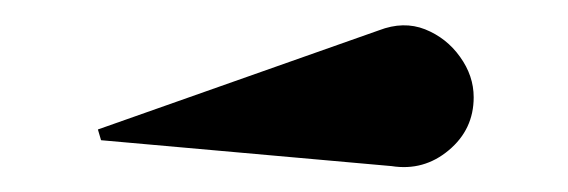

<svg xmlns="http://www.w3.org/2000/svg" viewBox="-20 -832 450 152"><path d="M290 -700.5 60 -721 57.5 -729.5 280 -808Q299.5 -815.5 316.5 -808.8Q333.5 -802 344.2 -787Q355 -772 355 -755Q355 -729.5 335.2 -713Q315.5 -696.5 290 -700.5Z"/></svg>

Font: Bodoni* 24pt
Style: Bold
Weight: 700
Version: Version 2.3